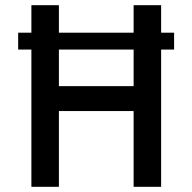

<svg xmlns="http://www.w3.org/2000/svg" viewBox="-20 -720 741 740"><path d="M601 0H495V-292H207V0H101V-700H207V-388H495V-700H601ZM651 -529H50V-594H651Z"/></svg>

Font: Kulim Park SemiBold
Style: Regular
Weight: 600
Designer: Noponies / Dale Sattler
Foundry: Noponies
Version: Version 1.000; ttfautohint (v1.8.3)